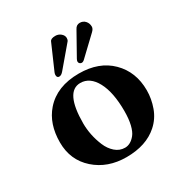

<svg xmlns="http://www.w3.org/2000/svg" viewBox="-156 -774 863 904"><g transform="rotate(-30 275.5 -321.5)"><path d="M439.9 -604.5Q439.9 -592.8 426.8 -580.6L329.1 -487.8Q321.3 -480.5 314 -480.5Q308.1 -480.5 303.5 -484.6Q298.8 -488.8 298.8 -495.1Q298.8 -501 303.2 -508.8L371.1 -629.9Q380.4 -648.4 398.9 -648.4Q417 -648.4 428.5 -635.7Q439.9 -623 439.9 -604.5ZM311 -617.2Q311 -607.4 306.2 -601.1L213.9 -492.2Q201.7 -477.1 189.9 -477.1Q177.2 -477.1 177.2 -492.7Q177.2 -498.5 180.2 -505.9L238.8 -640.1Q244.1 -652.8 269 -652.8Q285.6 -652.8 298.3 -642.1Q311 -631.3 311 -617.2ZM259.8 -401.9Q176.8 -401.9 176.8 -229Q176.8 -199.2 183.3 -166.7Q189.9 -134.3 202.9 -103.3Q215.8 -72.3 238.8 -52.2Q261.7 -32.2 291 -32.2Q305.7 -32.2 319.3 -39.6Q333 -46.9 345.9 -62.7Q358.9 -78.6 366.5 -109.9Q374 -141.1 374 -184.1Q374 -285.6 342.8 -343.8Q311.5 -401.9 259.8 -401.9ZM37.1 -207Q37.1 -307.6 91.8 -370.1Q156.2 -443.8 275.9 -443.8Q385.3 -443.8 449.7 -379.9Q514.2 -315.9 514.2 -215.8Q514.2 -169.4 497.8 -124Q481.4 -78.6 445.8 -46.9Q382.3 9.8 274.9 9.8Q172.9 9.8 105 -50.5Q37.1 -110.8 37.1 -207Z"/></g></svg>

Font: Linux Libertine G
Style: Bold
Weight: 700
Designer: Philipp H. Poll
Foundry: Philipp H. Poll
Version: Version 5.0.3